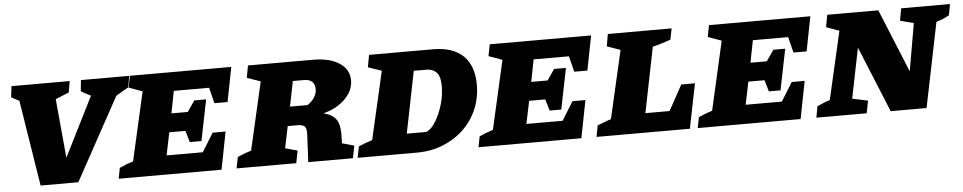

<svg xmlns="http://www.w3.org/2000/svg" viewBox="-36 -779 5110 1019"><g transform="rotate(-5 2519.5 -269.5)"><path d="M147 0 74 -458Q54 -468 32 -480L39 -539H349L339 -479L267 -450L296 -135L455 -452Q428 -465 403 -480L409 -539H666L656 -479L589 -440L348 0Z M563 0 574 -57Q591 -65 609.5 -72Q628 -79 647 -85L730 -451L658 -477L670 -539H1210L1174 -355H1104L1083 -439H895L872 -321H959L999 -379H1062L1018 -161H956L938 -222H852L827 -101H1020L1081 -200H1150L1111 0Z M1191 0 1203 -60Q1217 -66 1233.5 -72.5Q1250 -79 1276 -87L1359 -449L1287 -474L1299 -539H1647Q1734 -539 1785.5 -505Q1837 -471 1837 -413Q1837 -358 1792 -313.5Q1747 -269 1676 -251Q1724 -239 1743 -211Q1762 -183 1761 -131L1760 -84L1824 -66L1811 0H1573L1580 -143Q1582 -175 1573 -187.5Q1564 -200 1533 -200H1481L1457 -84L1522 -66L1509 0ZM1588 -436H1529L1502 -302H1596Q1621 -319 1633.5 -340Q1646 -361 1646 -381Q1646 -436 1588 -436Z M2284 -539Q2390 -539 2445 -486Q2500 -433 2500 -332Q2500 -261 2474 -200.5Q2448 -140 2400.5 -95Q2353 -50 2289.5 -25Q2226 0 2152 0H1836L1848 -60Q1861 -66 1881.5 -73.5Q1902 -81 1921 -87L2004 -449L1932 -474L1944 -539ZM2212 -105Q2239 -117 2262 -155Q2285 -193 2299.5 -242Q2314 -291 2314 -339Q2314 -393 2294 -413.5Q2274 -434 2241 -434H2173L2107 -105Z M2480 0 2491 -57Q2508 -65 2526.5 -72Q2545 -79 2564 -85L2647 -451L2575 -477L2587 -539H3127L3091 -355H3021L3000 -439H2812L2789 -321H2876L2916 -379H2979L2935 -161H2873L2855 -222H2769L2744 -101H2937L2998 -200H3067L3028 0Z M3581 -238H3654L3606 0H3109L3120 -60Q3139 -67 3157 -74.5Q3175 -82 3193 -87L3276 -449L3205 -474L3216 -539H3556L3544 -480Q3522 -472 3498 -464.5Q3474 -457 3448 -451L3378 -103H3507Z M3648 0 3659 -57Q3676 -65 3694.5 -72Q3713 -79 3732 -85L3815 -451L3743 -477L3755 -539H4295L4259 -355H4189L4168 -439H3980L3957 -321H4044L4084 -379H4147L4103 -161H4041L4023 -222H3937L3912 -101H4105L4166 -200H4235L4196 0Z M4779 -539H5039L5028 -480Q5013 -472 4999 -465.5Q4985 -459 4959 -451L4867 0H4676L4532 -351L4478 -84L4561 -66L4548 0H4280L4291 -60Q4308 -67 4323.5 -74Q4339 -81 4359 -87L4442 -449L4373 -474L4385 -539H4657L4795 -202L4839 -455L4767 -474Z"/></g></svg>

Font: Piazzolla SC ExtraBold
Style: Italic
Weight: 800
Italic angle: -11.3°
Designer: Juan Pablo del Peral
Foundry: Huerta Tipografica
Version: Version 1.330